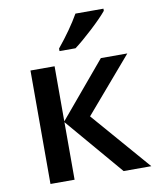

<svg xmlns="http://www.w3.org/2000/svg" viewBox="-85 -833 740 900"><g transform="rotate(-10 284.5 -383.0)"><path d="M196.8 0H82V-540H196.8V-277.8L417 -540H543L319.8 -279.8L562 0H430.2L196.8 -273.9ZM469.2 -766.1V-755.9Q444.3 -725.6 393.6 -678.7Q342.8 -631.8 308.1 -606H231.9V-618.2Q296.9 -697.8 335.9 -766.1Z"/></g></svg>

Font: OpenSans-Semibold
Style: Regular
Weight: 600
Foundry: Ascender Corporation
Version: Version 1.10